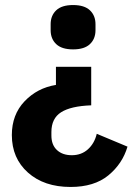

<svg xmlns="http://www.w3.org/2000/svg" viewBox="-20 -557 534 762"><path d="M260 185Q155 185 91 128Q27 71 27 -21Q27 -102 77.5 -155Q128 -208 202 -220V-292H342V-139Q261 -136 222.5 -111.5Q184 -87 184 -33V-19Q184 18 206 38.5Q228 59 265 59Q303 59 329 35.5Q355 12 364 -26L486 25Q466 93 410 139Q354 185 260 185ZM181 -437V-461Q181 -495 203 -516Q225 -537 270 -537Q315 -537 337 -516Q359 -495 359 -461V-437Q359 -403 337 -382Q315 -361 270 -361Q225 -361 203 -382Q181 -403 181 -437Z"/></svg>

Font: Aneliza
Style: Bold
Weight: 700
Designer: Mike Abbink, Paul van der Laan, Pieter van Rosmalen
Foundry: Bold Monday
Version: Version 3.0